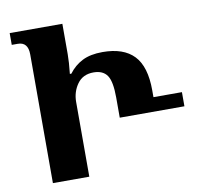

<svg xmlns="http://www.w3.org/2000/svg" viewBox="-79 -798 926 883"><g transform="rotate(-10 383.5 -357.0)"><path d="M98 0H268V-349Q268 -396 294 -432.5Q320 -469 370 -469Q414 -469 433.5 -440.5Q453 -412 453 -337V-243H755V-309H622V-341Q622 -452 573.5 -503Q525 -554 427 -554Q370 -554 332.5 -535Q295 -516 269 -481H262Q268 -536 268 -572V-714H22V-659H50Q98 -659 98 -601Z"/></g></svg>

Font: Noto Serif Georgian SemiCondensed Extra
Style: Regular
Weight: 800
Width: 4
Designer: Monotype Design Team
Foundry: Monotype Imaging Inc.
Version: Version 1.901